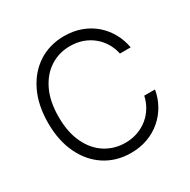

<svg xmlns="http://www.w3.org/2000/svg" viewBox="-166 -895 1055 1064"><g transform="rotate(-30 362.0 -363.5)"><path d="M377.4 9.8Q284.7 9.8 213.1 -36.1Q141.6 -82 101.1 -166Q60.5 -250 60.5 -363.3Q60.5 -477.1 101.1 -561Q141.6 -645 213.1 -691.2Q284.7 -737.3 377.4 -737.3Q436 -737.3 485.1 -719.2Q534.2 -701.2 571.8 -668.5Q609.4 -635.7 633.5 -592.3Q657.7 -548.8 666.5 -498.5H597.7Q589.8 -536.1 570.8 -567.9Q551.8 -599.6 522.9 -623.3Q494.1 -647 457.5 -659.9Q420.9 -672.9 377.4 -672.9Q307.6 -672.9 251 -636.7Q194.3 -600.6 161.1 -531.5Q127.9 -462.4 127.9 -363.3Q127.9 -264.2 161.4 -195.1Q194.8 -126 251.5 -90.3Q308.1 -54.7 377.4 -54.7Q420.9 -54.7 457.5 -67.9Q494.1 -81.1 522.7 -104.5Q551.3 -127.9 570.6 -159.9Q589.8 -191.9 597.7 -229H666.5Q658.2 -179.2 634 -135.7Q609.9 -92.3 572.3 -59.6Q534.7 -26.9 485.4 -8.5Q436 9.8 377.4 9.8Z"/></g></svg>

Font: Inter 17pt Light
Style: Regular
Weight: 300
Version: Version 4.001;git-66647c0bb